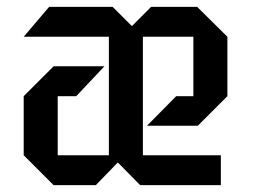

<svg xmlns="http://www.w3.org/2000/svg" viewBox="-20 -539 736 559"><path d="M642 -259 556 -173H408L493 -259H543V-432H396V-87H623V0H388L323 -66L259 0H136L49 -87V-259L136 -346H284L202 -259H148V-87H297V-432H49L123 -519H308L364 -463L420 -519H554L642 -432Z"/></svg>

Font: Iceberg
Style: Regular
Weight: 400
Designer: Victor Kharyk
Foundry: Cyreal (www.cyreal.org)
Version: Version 1.002